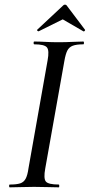

<svg xmlns="http://www.w3.org/2000/svg" viewBox="-20 -803 385 823"><path d="M22 0Q19 0 19 -6Q19 -12 22 -12Q51 -12 66.5 -17Q82 -22 90 -37Q98 -52 102 -81L184 -544Q192 -587 181 -600Q170 -613 127 -613Q124 -613 124 -619Q124 -625 127 -625Q148 -625 174.5 -623.5Q201 -622 230 -622Q263 -622 290 -623.5Q317 -625 337 -625Q340 -625 340 -619Q340 -613 337 -613Q308 -613 292 -607Q276 -601 268.5 -586Q261 -571 256 -542L174 -81Q166 -38 176.5 -25Q187 -12 232 -12Q234 -12 234 -6Q234 0 232 0Q211 0 185 -1Q159 -2 126 -2Q97 -2 70 -1Q43 0 22 0ZM146 -669Q144 -668 140.5 -671Q137 -674 140 -676L249 -778Q253 -783 258.5 -783Q264 -783 267 -778L344 -676Q346 -674 343 -670.5Q340 -667 337 -669L249 -720Z"/></svg>

Font: Cormorant Garamond Light Medium
Style: Italic
Weight: 500
Italic angle: -10°
Version: Version 4.001